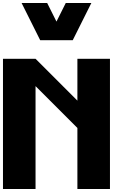

<svg xmlns="http://www.w3.org/2000/svg" viewBox="-20 -1270 884 1290"><path d="M500 -875H718.8V0H500V-410.2L218.8 -691.4V0H0V-875H218.8L500 -593.8ZM296.9 -1250 359.4 -1125 421.9 -1250H593.8L468.8 -1000H250L125 -1250Z"/></svg>

Font: CraftyPE
Style: Regular
Weight: 400
Designer: Erek Butcher
Foundry: Haunted Coop
Version: Version 0.018;April 4, 2024;FontCreator 15.0.0.2962 64-bit